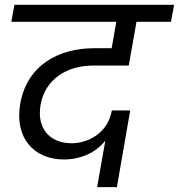

<svg xmlns="http://www.w3.org/2000/svg" viewBox="-20 -760 742 796"><path d="M464.6 15.9 519.8 -302.1H443.7C426.9 -206.6 343.2 -166.1 277.5 -166.1C183.5 -166.1 131.6 -230.2 148.3 -325.5C167.5 -434.8 261.3 -488.2 365.6 -488.2H513.8L548.6 -685.2H465.1L442.9 -560.1H369.9C223.6 -560.1 92.4 -490 64.1 -330.8C38.6 -187.7 121.9 -98.8 244.6 -98.8C332.3 -98.8 406.2 -143.7 435.9 -209L423.6 -216L382.6 15.9ZM688.9 -669.6 701.7 -740H39.8L27 -669.6Z"/></svg>

Font: Poppins Devanagari Thin
Style: Italic
Weight: 100
Italic angle: -10°
Designer: Ninad Kale (Devanagari), Jonny Pinhorn (Latin)
Foundry: Indian Type Foundry
Version: 4.005